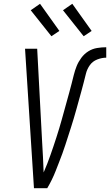

<svg xmlns="http://www.w3.org/2000/svg" viewBox="-20 -992 580 1012"><path d="M159 0 112 -735H176L202 -245Q205 -205 206.5 -164.5Q208 -124 210 -83Q220 -106 229 -129Q238 -152 246 -175Q254 -198 262 -221.5Q270 -245 277.5 -268.5Q285 -292 292 -315Q299 -338 305.5 -361.5Q312 -385 318.5 -408.5Q325 -432 331.5 -455.5Q338 -479 344.5 -502.5Q351 -526 357 -549.5Q363 -573 369 -597Q375 -621 384 -643.5Q393 -666 408.5 -687Q424 -708 445.5 -721.5Q467 -735 492 -739Q517 -743 540 -743V-688Q517 -688 492.5 -678.5Q468 -669 453.5 -648.5Q439 -628 433 -604Q427 -580 421 -556.5Q415 -533 408.5 -509.5Q402 -486 395.5 -462.5Q389 -439 382.5 -415.5Q376 -392 369 -368.5Q362 -345 354.5 -321.5Q347 -298 339.5 -275Q332 -252 324.5 -228.5Q317 -205 308.5 -182Q300 -159 291 -136Q282 -113 273 -90Q264 -67 253 -44.5Q242 -22 229 0ZM421 -801 312 -938 361 -972 463 -829ZM251 -801 142 -938 191 -972 293 -829Z"/></svg>

Font: Iosevka Light
Style: Italic
Weight: 300
Italic angle: -9°
Monospace: yes
Designer: Belleve Invis
Foundry: Belleve Invis
Version: Version 32.5.0; ttfautohint (v1.8.4)